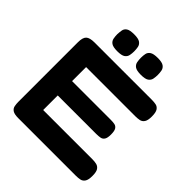

<svg xmlns="http://www.w3.org/2000/svg" viewBox="-241 -1075 1249 1249"><g transform="rotate(45 383.5 -450.5)"><path d="M128 9Q92 9 76 -1.5Q60 -12 56.5 -30Q53 -48 53 -67V-614Q53 -658 70 -674Q87 -690 131 -690H659Q679 -690 696 -686.5Q713 -683 724 -667Q735 -651 735 -613Q735 -577 724 -561Q713 -545 695.5 -541.5Q678 -538 658 -538H205V-409H561Q581 -409 596.5 -406Q612 -403 621 -389Q630 -375 630 -342Q630 -311 621 -297Q612 -283 596 -280Q580 -277 559 -277H205V-143H659Q679 -143 696 -139Q713 -135 724 -119.5Q735 -104 735 -66Q735 -30 724 -14Q713 2 695.5 5.5Q678 9 658 9ZM492 -754Q453 -754 437 -765.5Q421 -777 417.5 -795.5Q414 -814 414 -833Q414 -853 417.5 -870.5Q421 -888 437.5 -899Q454 -910 493 -910Q532 -910 548 -898.5Q564 -887 567.5 -869Q571 -851 571 -831Q571 -813 567.5 -795Q564 -777 548 -765.5Q532 -754 492 -754ZM275 -754Q236 -754 220 -765.5Q204 -777 200.5 -795.5Q197 -814 197 -833Q198 -853 201 -870.5Q204 -888 220 -899Q236 -910 276 -910Q315 -910 331 -898.5Q347 -887 350.5 -869Q354 -851 354 -831Q354 -813 350.5 -795Q347 -777 331 -765.5Q315 -754 275 -754Z"/></g></svg>

Font: Fredoka SemiExpanded SemiBold
Style: Regular
Weight: 600
Width: 6
Designer: Ben Nathan
Foundry: Milena B. Brandão, Ben Nathan
Version: Version 2.001